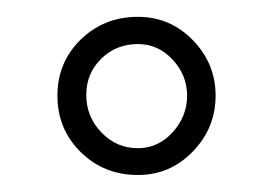

<svg xmlns="http://www.w3.org/2000/svg" viewBox="-20 -683 320 227"><path d="M143.1 -663.1Q181.2 -663.1 208 -635.5Q234.9 -607.9 234.9 -569.8Q234.9 -531.7 208 -503.9Q181.2 -476.1 143.1 -476.1Q103 -476.1 75.4 -503.2Q47.9 -530.3 47.9 -569.8Q47.9 -609.4 75.4 -636.2Q103 -663.1 143.1 -663.1ZM82 -570.8Q82 -544.9 99.9 -526.4Q117.7 -507.8 143.1 -507.8Q167 -507.8 184.1 -526.6Q201.2 -545.4 201.2 -569.8Q201.2 -594.2 184.1 -612.5Q167 -630.9 143.1 -630.9Q117.2 -630.9 99.6 -613.5Q82 -596.2 82 -570.8Z"/></svg>

Font: Dehuti
Style: Book
Weight: 400
Version: Version 1.2